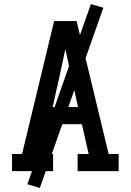

<svg xmlns="http://www.w3.org/2000/svg" viewBox="-20 -838 640 940"><path d="M39 0V-84H88L245 -735H355L512 -84H561V0H360V-84H414L381 -230H219L186 -84H240V0ZM362 -314 323 -490Q317 -517 311.5 -544Q306 -571 300 -598Q294 -571 288.5 -544Q283 -517 277 -490L238 -314ZM175 82 114 64 425 -818 486 -800Z"/></svg>

Font: Iosevka Etoile Medium
Style: Regular
Weight: 500
Designer: Belleve Invis
Foundry: Belleve Invis
Version: Version 22.1.2; ttfautohint (v1.8.4)